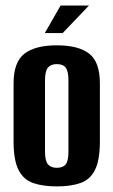

<svg xmlns="http://www.w3.org/2000/svg" viewBox="-20 -668 411 696"><path d="M186 7.7Q135.9 7.7 100.7 -4.3Q65.5 -16.3 47.4 -51.6Q29.2 -86.9 29.2 -155.7V-365.9Q29.2 -442.7 68.3 -473.2Q107.5 -503.7 186 -503.7Q264.5 -503.7 303.3 -473.5Q342.1 -443.4 342.1 -365.9V-156.4Q342.1 -87.2 324.3 -51.9Q306.5 -16.6 271.6 -4.5Q236.8 7.7 186 7.7ZM186 -59.7Q208.3 -59.7 218.2 -72.3Q228.1 -84.8 228.1 -117.7V-377.9Q228.1 -409.2 218.5 -422.4Q209 -435.6 186 -435.6Q164.4 -435.6 153.8 -422.9Q143.2 -410.2 143.2 -377.9V-117.7Q143.2 -85.1 153.8 -72.4Q164.4 -59.7 186 -59.7ZM142.4 -548.1 199.7 -648H302.6L207.1 -548.1Z"/></svg>

Font: Alumni Sans Thin
Style: Regular
Weight: 100
Designer: Robert E. Leuschke
Foundry: Robert E. Leuschke
Version: Version 1.018